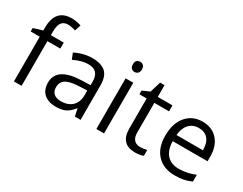

<svg xmlns="http://www.w3.org/2000/svg" viewBox="-83 -1256 2228 1757"><g transform="rotate(30 1031.0 -377.5)"><path d="M327.1 -472.2H190.9V0H109.9V-472.2H14.2V-508.8L109.9 -538.1V-567.9Q109.9 -765.1 282.2 -765.1Q324.7 -765.1 381.8 -748L360.8 -683.1Q314 -698.2 280.8 -698.2Q234.9 -698.2 212.9 -667.7Q190.9 -637.2 190.9 -569.8V-535.2H327.1Z M753.9 0 737.8 -76.2H733.9Q693.8 -25.9 654.1 -8.1Q614.3 9.8 554.7 9.8Q475.1 9.8 429.9 -31.2Q384.8 -72.3 384.8 -147.9Q384.8 -310.1 644 -317.9L734.9 -320.8V-354Q734.9 -417 707.8 -447Q680.7 -477.1 621.1 -477.1Q554.2 -477.1 469.7 -436L444.8 -498Q484.4 -519.5 531.5 -531.7Q578.6 -543.9 626 -543.9Q721.7 -543.9 767.8 -501.5Q814 -459 814 -365.2V0ZM570.8 -57.1Q646.5 -57.1 689.7 -98.6Q732.9 -140.1 732.9 -214.8V-263.2L651.9 -259.8Q555.2 -256.3 512.5 -229.7Q469.7 -203.1 469.7 -147Q469.7 -103 496.3 -80.1Q522.9 -57.1 570.8 -57.1Z M1062 0H981V-535.2H1062ZM974.1 -680.2Q974.1 -708 987.8 -720.9Q1001.5 -733.9 1022 -733.9Q1041.5 -733.9 1055.7 -720.7Q1069.8 -707.5 1069.8 -680.2Q1069.8 -652.8 1055.7 -639.4Q1041.5 -626 1022 -626Q1001.5 -626 987.8 -639.4Q974.1 -652.8 974.1 -680.2Z M1406.7 -57.1Q1428.2 -57.1 1448.2 -60.3Q1468.3 -63.5 1480 -66.9V-4.9Q1466.8 1.5 1441.2 5.6Q1415.5 9.8 1395 9.8Q1239.7 9.8 1239.7 -153.8V-472.2H1163.1V-511.2L1239.7 -544.9L1273.9 -659.2H1320.8V-535.2H1476.1V-472.2H1320.8V-157.2Q1320.8 -108.9 1343.8 -83Q1366.7 -57.1 1406.7 -57.1Z M1813 9.8Q1694.3 9.8 1625.7 -62.5Q1557.1 -134.8 1557.1 -263.2Q1557.1 -392.6 1620.8 -468.8Q1684.6 -544.9 1792 -544.9Q1892.6 -544.9 1951.2 -478.8Q2009.8 -412.6 2009.8 -304.2V-252.9H1641.1Q1643.6 -158.7 1688.7 -109.9Q1733.9 -61 1815.9 -61Q1902.3 -61 1986.8 -97.2V-24.9Q1943.8 -6.3 1905.5 1.7Q1867.2 9.8 1813 9.8ZM1791 -477.1Q1726.6 -477.1 1688.2 -435.1Q1649.9 -393.1 1643.1 -318.8H1922.9Q1922.9 -395.5 1888.7 -436.3Q1854.5 -477.1 1791 -477.1Z"/></g></svg>

Font: Samim FD
Style: FD
Weight: 400
Foundry: DejaVu fonts team - Redesigned by Saber Rastikerdar
Version: Version 4.00 December 17, 2020